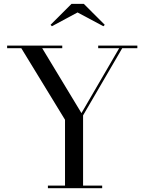

<svg xmlns="http://www.w3.org/2000/svg" viewBox="-20 -990 764 1010"><path d="M388 -924.5 253 -852 246 -859.5 356 -969.5H421L531 -859.5L524 -852ZM232 -13.5H322V-360L92 -736.5H17.5V-750H307.5V-736.5H202L408.5 -395L607 -736.5H496.5V-750H702.5V-736.5H623L417 -383V-13.5H517.5V0H232Z"/></svg>

Font: Bodoni* 16pt
Style: Regular
Weight: 400
Version: Version 2.3